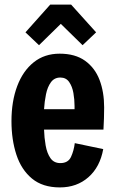

<svg xmlns="http://www.w3.org/2000/svg" viewBox="-20 -804 504 837"><path d="M241 13Q166 13 119.5 -25.5Q73 -64 51.5 -129.5Q30 -195 30 -276Q30 -362 55 -428.5Q80 -495 127 -532.5Q174 -570 240 -570Q308 -570 351 -539Q394 -508 414 -455.5Q434 -403 434 -336Q434 -290 431 -239H172Q173 -204 179 -170Q185 -136 200 -114.5Q215 -93 243 -93Q277 -93 289.5 -120Q302 -147 306 -180L430 -154Q416 -76 365.5 -31.5Q315 13 241 13ZM172 -328H305V-342Q305 -370 300 -398.5Q295 -427 281.5 -446.5Q268 -466 243 -466Q217 -466 202 -445.5Q187 -425 180.5 -393Q174 -361 172 -328ZM150 -607 91 -663 199 -784H290L399 -663L340 -607L245 -700Z"/></svg>

Font: Freeman
Style: Regular
Weight: 400
Designer: Vernon Adams, Aoife Mooney, Rodrigo Fuenzalida
Foundry: Rodrigo Fuenzalida
Version: Version 1.000; ttfautohint (v1.8.4.7-5d5b)